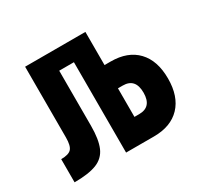

<svg xmlns="http://www.w3.org/2000/svg" viewBox="-118 -657 821 796"><g transform="rotate(-30 293.0 -259.0)"><path d="M25.9 0V-110.8Q62 -110.8 75 -125.2Q87.9 -139.6 87.9 -178.7V-517.6H376.5V-358.9H405.8Q487.3 -358.9 532 -312Q576.7 -265.1 576.7 -179.2Q576.7 -93.8 532 -46.9Q487.3 0 405.8 0H272.5V-432.6H202.1V-168.9Q202.1 -104 186.3 -67.1Q170.4 -30.3 132.1 -15.1Q93.8 0 25.9 0ZM376.5 -110.8H399.4Q459.5 -110.8 459.5 -179.2Q459.5 -247.6 399.4 -247.6H376.5Z"/></g></svg>

Font: CaskaydiaCove NF SemiBold
Style: Regular
Weight: 600
Designer: Aaron Bell
Foundry: Saja Typeworks
Version: Version 2111.001; VTT 6.35;Nerd Fonts 3.2.1